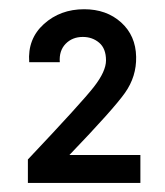

<svg xmlns="http://www.w3.org/2000/svg" viewBox="-20 -780 362 420"><path d="M41 -431.2Q159.2 -556.2 185.5 -590.1Q211.9 -624 211.9 -647.9Q211.9 -673.8 197 -686.5Q182.1 -699.2 161.1 -699.2Q138.2 -699.2 123.5 -684.1Q108.9 -668.9 110.8 -644H43.9Q40 -694.8 75.9 -727.3Q111.8 -759.8 164.1 -759.8Q212.9 -759.8 244.9 -731Q276.9 -702.1 277.8 -655.8Q278.8 -612.8 253.4 -576.9Q228 -541 131.8 -440.9H287.1V-379.9H41Z"/></svg>

Font: Oakes Grotesk
Style: Bold
Weight: 700
Designer: Samuel Oakes
Foundry: Samuel Oakes
Version: Version 1.0 | wf-rip DC20170320